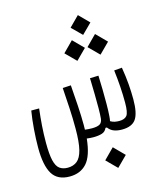

<svg xmlns="http://www.w3.org/2000/svg" viewBox="-119 -707 823 978"><g transform="rotate(-15 293.0 -217.5)"><path d="M132.8 163.6Q68.8 163.6 41.7 118.7Q14.6 73.7 14.6 -19Q14.6 -65.4 18.6 -116.5Q22.5 -167.5 29.8 -211.9H71.3Q65.9 -167 62.7 -122.8Q59.6 -78.6 59.6 -33.7Q59.6 26.9 67.4 59.8Q75.2 92.8 92 105.2Q108.9 117.7 134.8 117.7Q164.1 117.7 184.1 101.8Q204.1 85.9 214.1 46.4Q224.1 6.8 224.1 -64.9Q224.1 -120.1 221.2 -171.4Q218.3 -222.7 214.4 -281.2L257.8 -283.7Q261.7 -234.9 265.4 -175Q269 -115.2 269 -71.8Q269 -59.1 268.6 -46.9Q288.1 -44.4 306.2 -44.4Q333.5 -44.4 346.7 -52.2Q359.9 -60.1 361.8 -81.1Q363.8 -101.6 364 -135.3Q364.3 -168.9 363.5 -207.3Q362.8 -245.6 361.8 -281.2Q361.3 -289.6 361.3 -293.5L406.2 -294.9Q407.7 -260.7 408.4 -220.9Q409.2 -181.2 408.9 -144.3Q408.7 -107.4 406.7 -82Q405.8 -66.9 403.3 -55.7Q414.6 -48.8 426.5 -46.6Q438.5 -44.4 449.2 -44.4Q478 -44.4 490 -59.6Q502 -74.7 502 -127.9Q502 -208 490.7 -299.8L532.2 -303.2Q540.5 -252.4 543.7 -211.7Q546.9 -170.9 546.9 -132.8Q546.9 -59.1 525.6 -28.8Q504.4 1.5 451.7 1.5Q428.7 1.5 410.4 -5.1Q392.1 -11.7 379.4 -28.8H372.1Q364.3 -9.8 345.7 -4.2Q327.1 1.5 301.3 1.5Q284.7 1.5 266.1 -1Q256.8 89.4 223.1 126.5Q189.5 163.6 132.8 163.6ZM322.3 -395.5 268.1 -449.7 322.3 -504.4 376.5 -449.7ZM444.3 -395.5 390.1 -449.7 444.3 -504.4 498.5 -449.7ZM384.8 -515.6 332.5 -567.4 384.8 -620.1 437 -567.4ZM382.3 185.1 328.1 130.9 382.3 76.2 436.5 130.9Z"/></g></svg>

Font: Cascadia Mono ExtraLight
Style: Regular
Weight: 200
Monospace: yes
Designer: Aaron Bell
Foundry: Saja Typeworks
Version: Version 2404.023; ttfautohint (v1.8.4)